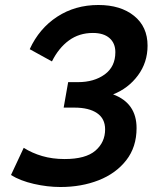

<svg xmlns="http://www.w3.org/2000/svg" viewBox="-20 -740 640 769"><path d="M222 9Q170 9 115.5 -3.5Q61 -16 24 -39L75 -148Q108 -127 149 -115Q190 -103 239 -103Q323 -103 362 -136.5Q401 -170 401 -222Q401 -265 368.5 -287Q336 -309 278 -309H235L253 -411H292Q357 -411 399.5 -442Q442 -473 442 -531Q442 -567 418.5 -587.5Q395 -608 352 -608Q297 -608 256 -578Q215 -548 188 -494L99 -543Q137 -626 209 -673Q281 -720 374 -720Q463 -720 517 -676.5Q571 -633 571 -557Q571 -490 532.5 -438Q494 -386 433 -362Q527 -327 527 -227Q527 -151 485.5 -98Q444 -45 375 -18Q306 9 222 9Z"/></svg>

Font: Livvic SemiBold
Style: Italic
Weight: 600
Italic angle: -10°
Designer: Jacques Le Bailly, Baron von Fonthausen
Version: Version 1.001; ttfautohint (v1.8.2)